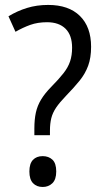

<svg xmlns="http://www.w3.org/2000/svg" viewBox="-20 -744 412 775"><path d="M118.7 -198.2V-225.1Q118.7 -261.7 124.8 -289.6Q130.9 -317.4 145.8 -342Q160.6 -366.7 187 -393.6Q217.8 -424.8 236.3 -448.5Q254.9 -472.2 262.9 -496.3Q271 -520.5 271 -551.3Q271 -602.1 244.4 -628.2Q217.8 -654.3 169.9 -654.3Q132.3 -654.3 102.3 -643.6Q72.3 -632.8 42.5 -615.7L14.2 -678.2Q49.3 -699.7 88.9 -711.9Q128.4 -724.1 174.3 -724.1Q257.3 -724.1 302.5 -679.7Q347.7 -635.3 347.7 -555.2Q347.7 -510.7 335.9 -478.8Q324.2 -446.8 301.8 -418.9Q279.3 -391.1 247.1 -357.9Q220.7 -330.6 206.5 -309.6Q192.4 -288.6 187 -266.8Q181.6 -245.1 181.6 -216.3V-198.2ZM98.6 -51.8Q98.6 -83.5 113 -98.6Q127.4 -113.8 152.3 -113.8Q176.3 -113.8 191.7 -99.4Q207 -85 207 -51.8Q207 -19.5 191.4 -4.4Q175.8 10.7 152.3 10.7Q127.9 10.7 113.3 -4.6Q98.6 -20 98.6 -51.8Z"/></svg>

Font: Open Sans SemiCondensed
Style: Regular
Weight: 400
Width: 4
Designer: Monotype Design Team
Foundry: Monotype Imaging Inc.
Version: Version 3.000